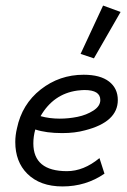

<svg xmlns="http://www.w3.org/2000/svg" viewBox="-20 -663 456 691"><path d="M404 -303Q404 -224 286 -194Q250 -184 204 -184Q146 -184 107 -197Q100 -172 100 -147Q100 -47 221 -47Q281 -47 338 -94L356 -38Q289 8 205 8Q124 8 78 -38Q35 -81 35 -152Q35 -176 41 -201Q59 -288 126.5 -341Q194 -394 281 -394Q341 -394 372.5 -369.5Q404 -345 404 -303ZM284 -339Q276 -339 258 -337Q172 -325 126 -245Q158 -236 195 -236Q227 -236 259 -242.5Q291 -249 316 -265Q341 -281 341 -303Q341 -339 284 -339ZM351 -643 414 -620 318 -453 270 -469Z"/></svg>

Font: GFS Neohellenic Rg
Style: Italic
Weight: 400
Italic angle: -12°
Designer: Takis Katsoulidis and George D. Matthiopoulos
Foundry: Takis Katsoulidis and George D. Matthiopoulos
Version: Version 1.0